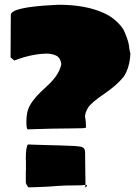

<svg xmlns="http://www.w3.org/2000/svg" viewBox="-20 -787 587 824"><path d="M352.1 -240.7Q341.8 -236.8 336.4 -236.8L277.8 -235.8Q212.9 -235.8 98.6 -231.9Q93.3 -234.9 93.3 -263.4Q93.3 -292 99.1 -312.3Q105 -332.5 120.8 -354Q136.7 -375.5 155.3 -392.8Q173.8 -410.2 192.4 -427.7Q234.9 -469.7 243.2 -511.7Q239.7 -538.6 221.9 -547.9Q204.1 -557.1 176.3 -557.1L173.8 -556.6Q113.3 -554.7 41.5 -527.3L25.4 -540.5V-548.3Q26.4 -664.6 26.4 -722.7Q26.4 -756.3 212.4 -765.6L231.4 -766.6Q348.1 -766.6 425.8 -731L447.8 -719.7L447.3 -720.2Q488.3 -693.8 509.3 -661.1L515.1 -648.9Q532.2 -608.4 534.2 -586.4V-584Q536.1 -568.8 539.6 -557.1Q536.6 -495.6 510.3 -457Q480.5 -420.4 426 -383.3Q371.6 -346.2 358.6 -325.9Q345.7 -305.7 344.7 -286.1Q349.1 -268.1 349.1 -240.7ZM346.2 -38.1 346.7 -22.5V6.8Q329.6 8.8 295.7 8.8Q261.7 8.8 249.5 9.8L223.1 11.2Q203.6 13.2 172.9 14.6L136.2 16.1Q112.8 17.1 101.6 17.1Q90.8 2 90.8 -3.9V-47.9L91.3 -57.1V-97.7L90.8 -107.9Q90.8 -154.8 99.6 -167L141.6 -165.5Q179.7 -164.1 245.1 -162.6Q310.5 -161.1 327.6 -157.2Q344.7 -153.3 345.2 -134.8ZM346.2 17.6V7.3H347.2H346.2L346.7 6.8H347.7L347.2 7.3L353.5 6.3Q353.5 10.3 351.1 13.9Q348.6 17.6 346.2 17.6Z"/></svg>

Font: Bowlby One
Style: Regular
Weight: 400
Designer: vernon adams
Foundry: vernon adams
Version: Version 1.000